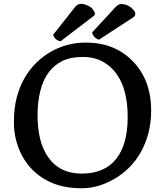

<svg xmlns="http://www.w3.org/2000/svg" viewBox="-20 -982 869 1011"><path d="M53.2 0ZM247.6 -709.5Q332.5 -757.8 431.6 -757.8Q582 -757.8 676.8 -662.1Q775.9 -562.5 775.9 -399.9Q775.9 -277.3 720.7 -179.7Q670.4 -90.8 582 -40Q497.1 9.3 410.9 9.3Q324.7 9.3 261.5 -15.9Q198.2 -41 151.9 -87.2Q105.5 -133.3 79.3 -199Q53.2 -264.6 53.2 -338.1Q53.2 -411.6 67.9 -467.8Q82.5 -523.9 108.4 -569.6Q134.3 -615.2 169.9 -650.4Q205.6 -685.5 247.6 -709.5ZM231 -158.2Q291.5 -67.9 410.6 -67.9Q530.8 -67.9 592.8 -146.5Q652.3 -223.1 652.3 -364.7Q652.3 -582 523.4 -656.2Q477.5 -682.1 414.6 -682.1Q351.6 -682.1 307.1 -660.2Q262.7 -638.2 233.9 -597.7Q205.1 -557.1 191.4 -499.5Q177.7 -441.9 177.7 -375.7Q177.7 -309.6 190.4 -254.6Q203.1 -199.7 231 -158.2ZM501 -772.9Q472.2 -782.2 464.8 -811L590.3 -946.8Q604.5 -960.9 619.4 -960.9Q634.3 -960.9 647 -955.6Q659.7 -950.2 669.9 -942.4Q692.4 -923.8 692.4 -910.2Q692.4 -896.5 682.1 -891.1ZM298.8 -764.6Q269.5 -770 259.8 -798.8L374.5 -944.3Q395.5 -971.2 433.1 -956.5Q459 -946.8 469.2 -932.6Q479.5 -918.5 479.5 -909.9Q479.5 -901.4 470.7 -896Z"/></svg>

Font: Quando
Style: Regular
Weight: 400
Version: Version 1.002